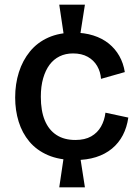

<svg xmlns="http://www.w3.org/2000/svg" viewBox="-20 -731 592 823"><path d="M254 -577 234 -711H344L323 -577ZM234 72 254 -63H323L344 72ZM302 -45Q234 -45 185.5 -66Q137 -87 106 -124Q75 -161 60 -209.5Q45 -258 45 -313Q45 -371 61 -421.5Q77 -472 108.5 -510.5Q140 -549 187 -570Q234 -591 296 -591Q342 -591 380 -579Q418 -567 446 -544.5Q474 -522 491.5 -491Q509 -460 515 -422L413 -393Q411 -423 396.5 -448Q382 -473 356 -487.5Q330 -502 293 -502Q261 -502 235.5 -489.5Q210 -477 192.5 -453.5Q175 -430 165 -395.5Q155 -361 155 -316Q155 -256 172 -215Q189 -174 222 -152.5Q255 -131 303 -131Q344 -131 371 -146.5Q398 -162 413 -188.5Q428 -215 432 -248L530 -227Q524 -185 506.5 -151.5Q489 -118 460 -94Q431 -70 391.5 -57.5Q352 -45 302 -45Z"/></svg>

Font: Bricolage Grotesque 48pt Condensed ExtraBold Medium
Style: Regular
Weight: 500
Version: Version 1.000;gftools[0.9.30]